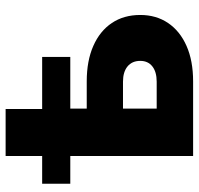

<svg xmlns="http://www.w3.org/2000/svg" viewBox="-32 -682 714 690"><g transform="rotate(-90 325.0 -337.0)"><path d="M9.8 -441.4V-542.5H465.3V-441.4ZM109.4 -542.5V-673.8H278.3V-542.5ZM213.4 -382.3H377.4Q451.7 -382.3 505.1 -358.6Q558.6 -335 587.4 -292Q616.2 -249 616.2 -189.9Q616.2 -132.8 587.4 -90.1Q558.6 -47.4 505.1 -23.7Q451.7 0 377.4 0H109.4V-542.5H279.8V-130.9H376.5Q411.6 -130.9 431.4 -146.5Q451.2 -162.1 451.2 -189.9Q451.2 -219.2 431.4 -235.6Q411.6 -252 376.5 -252H213.4Z"/></g></svg>

Font: Inter 16pt ExtraBold
Style: Regular
Weight: 800
Version: Version 4.001;git-66647c0bb